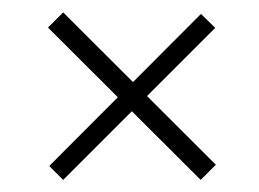

<svg xmlns="http://www.w3.org/2000/svg" viewBox="-20 -437 418 310"><path d="M304 -146.5 57.5 -392.5 82 -417 328.5 -171ZM82 -146.5 59.5 -169 304.5 -414.5 327.5 -392Z"/></svg>

Font: Imbue Thin 10pt SemiBold
Style: Regular
Weight: 600
Version: Version 1.102